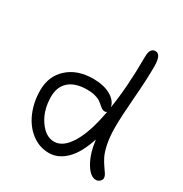

<svg xmlns="http://www.w3.org/2000/svg" viewBox="-172 -891 961 1007"><g transform="rotate(30 309.0 -387.5)"><path d="M263.2 -16.1Q205.1 -16.1 158.2 -52Q111.3 -87.9 85.7 -147.9Q60.1 -208 60.1 -278.8Q60.1 -365.2 118.4 -417.7Q176.8 -470.2 272 -470.2Q335.4 -470.2 377 -446.8Q418.5 -423.3 425.8 -386.2Q448.2 -527.3 448.2 -706.1Q448.2 -758.8 481.9 -758.8Q516.1 -758.8 516.1 -686Q516.1 -606.9 506.6 -490Q497.1 -373 497.1 -308.1Q497.1 -252.9 505.6 -209.7Q514.2 -166.5 526.4 -142.3Q538.6 -118.2 550.8 -101.1Q563 -84 571.5 -70.8Q580.1 -57.6 580.1 -45.9Q580.1 -35.6 570.3 -26.4Q560.5 -17.1 546.9 -17.1Q513.2 -17.1 482.7 -68.6Q452.1 -120.1 441.9 -201.2Q411.6 -106.9 365.2 -61.5Q318.8 -16.1 263.2 -16.1ZM126 -278.8Q126 -196.8 165.8 -138.9Q205.6 -81.1 256.8 -81.1Q311 -81.1 354 -151.9Q397 -222.7 420.9 -356Q416 -351.1 408.2 -351.1Q398.4 -351.1 389.9 -356.7Q381.3 -362.3 372.8 -370.1Q364.3 -377.9 353 -385.7Q341.8 -393.6 321 -399.2Q300.3 -404.8 272.9 -404.8Q201.7 -404.8 163.8 -371.6Q126 -338.4 126 -278.8Z"/></g></svg>

Font: Shantell Sans Irregular
Style: Regular
Weight: 300
Designer: Stephen Nixon, Anya Danilova, Shantell Martin
Foundry: Arrow Type
Version: Version 1.006;[9816181b4]